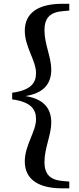

<svg xmlns="http://www.w3.org/2000/svg" viewBox="-20 -819 420 1016"><path d="M44.5 -293C144.5 -279.8 170.7 -239.9 170.7 -188.3C170.7 -122.4 111.2 -51.1 111.2 35.4C111.2 131.3 185.1 177.6 309.2 177.6H346.6V141.7L312.8 139C242.6 133.2 215.3 100.4 215.3 38.5C215.3 -35.3 251.3 -105.9 251.3 -169.4C251.3 -247.4 210.9 -308.2 69.9 -315.1V-306.2C210.9 -313.1 251.3 -374 251.3 -452C251.3 -515.2 215.3 -585.8 215.3 -658.8C215.3 -721.7 242.6 -754.5 312.8 -760.1L346.6 -763.1V-798.9H309.2C185.1 -798.9 111.2 -752.4 111.2 -656.4C111.2 -570 170.7 -498.9 170.7 -432.3C170.7 -381.4 144.5 -341.5 44.5 -328.3Z"/></svg>

Font: Source Han Serif TW VF
Style: Regular
Weight: 250
Designer: Ryoko NISHIZUKA 西塚涼子 (kana & ideographs); Frank Grießhammer (Latin, Greek & Cyrillic); Wenlong ZHANG 张文龙 (bopomofo); San
Foundry: Adobe
Version: Version 2.002;hotconv 1.1.0;makeotfexe 2.6.0